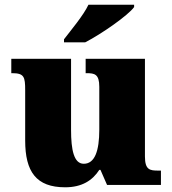

<svg xmlns="http://www.w3.org/2000/svg" viewBox="-20 -786 731 816"><path d="M252 -619V-606H342C412 -642 525 -721 550 -756V-766H356C335 -721 281 -657 252 -619ZM257 10C328 10 373 -19 402 -64H407L435 0H664V-61H652C617 -61 596 -64 596 -121V-536H344V-475H348C382 -475 402 -471 402 -417V-235C402 -145 383 -90 336 -90C294 -90 282 -149 282 -234V-536H28V-475H32C83 -475 87 -459 87 -402V-189C87 -56 134 10 257 10Z"/></svg>

Font: Noto Serif Malayalam Black
Style: Regular
Weight: 900
Designer: Indian type Foundry, Jelle Bosma, Monotype Design Team
Foundry: Monotype Imaging Inc.
Version: Version 2.104